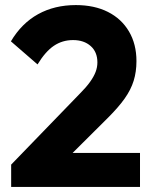

<svg xmlns="http://www.w3.org/2000/svg" viewBox="-20 -737 604 757"><path d="M24 -88 295 -368Q320 -393 335 -414Q350 -435 357 -453.5Q364 -472 364 -491Q364 -532 337.5 -555.5Q311 -579 268 -579Q226 -579 192.5 -556.5Q159 -534 128 -483L23 -574Q65 -645 130 -681Q195 -717 279 -717Q352 -717 405.5 -690Q459 -663 488.5 -613Q518 -563 518 -496Q518 -454 507 -418.5Q496 -383 471.5 -348.5Q447 -314 406 -273L218 -86ZM24 0V-88L157 -134H532V0Z"/></svg>

Font: Outfit Thin
Style: Bold
Weight: 700
Version: Version 1.100;gftools[0.9.27]